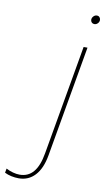

<svg xmlns="http://www.w3.org/2000/svg" viewBox="-181 -735 535 975"><g transform="rotate(10 86.0 -247.5)"><path d="M-84 178 -80 156Q-63 165 -44.5 170Q-26 175 -10 175Q34 175 61 143Q88 111 99 46L198 -520H218L118 53Q106 122 72.5 158Q39 194 -11 194Q-30 194 -49 190Q-68 186 -84 178ZM212 -663Q212 -673 219.5 -681Q227 -689 237 -689Q246 -689 251 -683Q256 -677 256 -669Q256 -659 248.5 -651.5Q241 -644 232 -644Q223 -644 217.5 -649.5Q212 -655 212 -663Z"/></g></svg>

Font: Fixel Italic Variable Display Thin
Style: Italic
Weight: 100
Italic angle: -10°
Designer: AlfaBravo + MacPaw
Foundry: Kyrylo Tkachov, Marchela Mozhyna, Serhii Makarenko, Maria Weinstein, Zakhar Kryvoshyya
Version: Version 1.210;Glyphs 3.2 (3217)